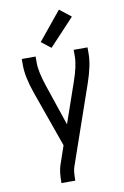

<svg xmlns="http://www.w3.org/2000/svg" viewBox="-104 -829 708 1093"><g transform="rotate(-10 250.0 -282.5)"><path d="M160 205V198Q160 138 172 103L209 -5L94 -329Q60 -426 60 -493V-530H140V-493Q140 -441 170 -353L249 -119L330 -353Q360 -439 360 -493V-530H440V-493Q440 -428 406 -329L248 127Q240 149 240 198V205ZM238 -563 183 -606 317 -770 383 -718Z"/></g></svg>

Font: Iosevka SS01
Style: Regular
Weight: 400
Monospace: yes
Designer: Belleve Invis
Foundry: Belleve Invis
Version: 2.3.3; ttfautohint (v1.8.3)